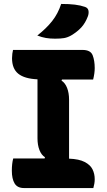

<svg xmlns="http://www.w3.org/2000/svg" viewBox="-20 -953 540 973"><path d="M453 0H102Q68 0 54 -23.5Q40 -47 40 -88Q40 -124 47 -150H206L208 -156Q190 -167 180 -192.5Q170 -218 170 -252V-551Q104 -554 72.5 -579.5Q41 -605 41 -658Q41 -669 42.5 -681Q44 -693 46 -700H398Q439 -700 449.5 -673Q460 -646 460 -608Q460 -582 452 -550H294L292 -544Q310 -533 320 -507.5Q330 -482 330 -448V-149Q381 -147 409.5 -132Q438 -117 449 -94.5Q460 -72 460 -45Q460 -33 458 -22Q456 -11 453 0ZM290 -933Q331 -933 359.5 -929.5Q388 -926 411 -918Q425 -913 428 -900.5Q431 -888 426 -872Q413 -837 392.5 -814.5Q372 -792 340 -773Q322 -763 304.5 -760Q287 -757 259 -757Q234 -757 213 -760.5Q192 -764 169 -773Q215 -809 244.5 -846.5Q274 -884 290 -933Z"/></svg>

Font: Recursive Sn Csl St XBd
Style: Regular
Weight: 800
Version: Version 1.085;hotconv 1.1.0;makeotfexe 2.6.0; ttfautohint (v